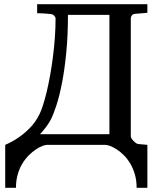

<svg xmlns="http://www.w3.org/2000/svg" viewBox="-20 -691 749 916"><path d="M625 -625Q614.3 -624 609.1 -617.4Q604 -610.8 604 -604V-40Q604 -36.6 607.4 -30.8Q610.8 -24.9 616.2 -19.3Q621.6 -13.7 627.7 -9Q633.8 -4.4 639.2 -3.9L683.1 0V205.1H631.8Q631.8 169.4 623.3 140.4Q614.7 111.3 601.1 88.6Q587.4 65.9 570.6 49.3Q553.7 32.7 536.9 21.7Q520 10.7 505.4 5.4Q490.7 0 481.9 0H205.1Q196.3 0 182.1 5.4Q168 10.7 151.4 21.7Q134.8 32.7 117.9 49.3Q101.1 65.9 87.2 88.6Q73.2 111.3 64.7 140.4Q56.2 169.4 56.2 205.1H4.9V0Q37.1 -13.7 67.4 -34.2Q93.8 -51.8 121.6 -79.6Q149.4 -107.4 168.9 -147Q176.8 -163.1 185.5 -190.4Q194.3 -217.8 202.9 -253.4Q211.4 -289.1 219 -331.1Q226.6 -373 232.4 -418.5Q238.3 -463.9 241.7 -510.7Q245.1 -557.6 245.1 -603Q245.1 -608.9 238.8 -616Q232.4 -623 222.2 -624L199.7 -626Q189.9 -627 178.5 -627.4Q167 -627.9 157.2 -627.9V-670.9H683.1V-629.9ZM502 -620.1H304.2Q304.2 -520.5 296.1 -439.5Q288.1 -358.4 275.9 -295.7Q263.7 -232.9 249.3 -189Q234.9 -145 222.2 -120.1Q215.3 -107.4 206.8 -95Q198.2 -82.5 189.9 -72.8Q180.7 -61 170.9 -50.8H502Z"/></svg>

Font: Charis SIL CyrE
Style: Regular
Weight: 400
Foundry: SIL International
Version: Version 5.000